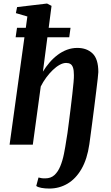

<svg xmlns="http://www.w3.org/2000/svg" viewBox="-20 -838 640 1112"><path d="M265.5 254Q240.5 254 220 250.2Q199.5 246.5 190 239L203 190Q211.5 192.5 221.5 194Q231.5 195.5 242 195Q274.5 195 295.2 176Q316 157 329.2 124.8Q342.5 92.5 350.5 52.5Q358.5 12.5 364.5 -28.5Q367 -39.5 370.8 -67.5Q374.5 -95.5 379.5 -133.8Q384.5 -172 389.5 -213.5Q394.5 -255 399 -293.8Q403.5 -332.5 406 -361.5Q408.5 -390.5 408 -403Q408 -430.5 403 -445.8Q398 -461 388.2 -467.2Q378.5 -473.5 363 -473.5Q345.5 -473.5 325.5 -462.5Q305.5 -451.5 285.5 -432.2Q265.5 -413 247.5 -388.5Q229.5 -364 216 -337L170 0H35.5L121.5 -622H70.5L78.5 -677H129.5L138.5 -742.5L72 -762L79 -797L252.5 -817.5L278.5 -804L262 -677H388.5L381 -622H254.5L228.5 -423Q245.5 -451 267 -476Q288.5 -501 313.8 -520Q339 -539 367.8 -549.8Q396.5 -560.5 428 -560.5Q482.5 -560.5 516 -528.5Q549.5 -496.5 549.5 -420.5Q549.5 -412.5 546 -382.5Q542.5 -352.5 537.2 -309Q532 -265.5 525.8 -217.5Q519.5 -169.5 513.8 -124.8Q508 -80 503.5 -47.2Q499 -14.5 497.5 -3Q485 83.5 452 140.5Q419 197.5 371 225.8Q323 254 265.5 254Z"/></svg>

Font: Merriweather 36pt
Style: Bold Italic
Weight: 700
Italic angle: -7.8°
Version: Version 2.101